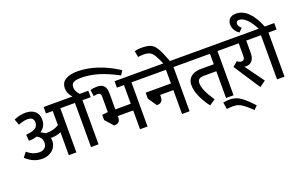

<svg xmlns="http://www.w3.org/2000/svg" viewBox="-122 -1428 3493 2220"><g transform="rotate(-20 1625.0 -318.0)"><path d="M689 -543.9H590.3V-0.5H497.1V-281.7Q467.8 -269.5 434.3 -263.4Q400.9 -257.3 371.1 -258.3Q374.5 -243.2 374.5 -223.6Q374.5 -176.8 350.8 -140.6Q327.1 -104.5 286.4 -85Q245.6 -65.4 196.3 -65.4Q142.6 -65.4 94.2 -85.7Q45.9 -106 -2.4 -149.9L42 -208.5Q82 -175.8 118.2 -161.9Q154.3 -147.9 189 -147.9Q231.9 -147.9 257.1 -170.4Q282.2 -192.9 282.2 -232.4Q282.2 -266.1 268.1 -289.1Q253.9 -312 220.7 -329.6Q175.8 -314 121.1 -314.9L114.7 -390.6Q128.9 -392.1 150.4 -395.5Q211.4 -403.8 237.8 -427Q264.2 -450.2 264.2 -489.3Q264.2 -554.7 187.5 -554.7Q140.6 -554.7 75.7 -528.8L49.3 -601.6Q88.4 -617.7 121.6 -625.5Q154.8 -633.3 190.9 -633.3Q238.8 -633.3 274.4 -616.9Q310.1 -600.6 329.6 -569.6Q349.1 -538.6 349.1 -495.6Q349.1 -449.2 331.8 -417Q314.5 -384.8 278.8 -360.4Q308.1 -348.6 330.1 -330.1Q335.9 -329.6 347.2 -329.6Q386.2 -329.6 423.1 -338.9Q460 -348.1 497.1 -369.1V-543.9H413.6V-623.5H689Z M813.5 -719.2Q813.5 -695.8 822.5 -674.6Q831.5 -653.3 856.9 -623.5H963.9V-543.9H862.8V-0.5H770.5V-543.9H671.4V-623.5H768.6Q742.2 -651.9 730.2 -680.2Q718.3 -708.5 718.3 -740.2Q718.3 -812.5 773.2 -845Q828.1 -877.4 917 -877.4Q1158.2 -877.4 1414.1 -712.9L1380.4 -659.7Q1258.3 -725.6 1150.9 -759.3Q1043.5 -793 930.7 -793Q886.7 -793 861.1 -784.9Q835.4 -776.9 824.5 -760.7Q813.5 -744.6 813.5 -719.2Z M1564.9 -543.9H1465.8V-0.5H1373.5V-231.9H1183.1V-211.4Q1183.1 -180.2 1167 -162.1Q1150.9 -144 1107.9 -143.6L1019.5 -242.2V-306.2L1091.3 -314.5V-506.3Q1091.3 -530.3 1081.3 -540.5Q1071.3 -550.8 1051.8 -550.8Q1033.7 -550.8 1001.5 -543.9L990.2 -621.1Q1024.4 -633.8 1067.4 -633.8Q1117.2 -633.8 1142.6 -615.7Q1168 -597.7 1175.8 -570.3Q1183.6 -543 1183.6 -504.4V-314H1373.5V-543.9H1286.6V-623.5H1564.9Z M2081.5 -543.9H1982.9V0H1890.1V-293.9H1728V-278.3Q1728 -252.4 1722.4 -234.6Q1716.8 -216.8 1700.2 -206.1Q1683.6 -195.3 1652.3 -195.3L1579.1 -301.8V-375.5H1890.1V-543.9H1547.9V-623.5H2081.5Z M1893.1 -609.4Q1856.9 -692.9 1834.7 -730.2Q1812.5 -767.6 1784.2 -783.2Q1755.9 -798.8 1706.5 -798.8Q1676.3 -798.8 1637.7 -793.5L1625 -870.6Q1667 -880.4 1703.6 -880.4Q1781.2 -880.4 1821.3 -863.3Q1861.3 -846.2 1893.1 -793Q1924.8 -739.7 1971.2 -615.7L1901.9 -589.4Z M2622.6 -543.9H2523.9V0H2431.6V-329.1H2288.1Q2256.3 -329.1 2237.3 -323.5Q2218.3 -317.9 2209 -303.7Q2199.7 -289.6 2199.7 -263.2Q2199.7 -223.1 2223.9 -167Q2248 -110.8 2302.2 -30.8L2230 17.6Q2176.8 -50.8 2141.1 -129.4Q2105.5 -208 2105.5 -276.9Q2105.5 -319.3 2125.5 -350.6Q2145.5 -381.8 2183.8 -398.4Q2222.2 -415 2275.4 -415H2431.6V-543.9H2064.5V-623.5H2622.6Z M2736.3 201.2 2693.4 243.7Q2634.8 187 2598.4 160.4Q2562 133.8 2534.9 125.5Q2507.8 117.2 2471.7 117.2Q2453.6 117.2 2435.5 118.7Q2417.5 120.1 2397 122.6L2383.3 38.6L2394.5 37.1Q2417 34.2 2432.1 32.7Q2447.3 31.2 2465.3 31.2Q2508.8 31.2 2545.9 45.2Q2583 59.1 2627.9 95.5Q2672.9 131.8 2736.3 201.2Z M2778.3 -265.1Q2764.2 -265.1 2753.4 -268.6L2921.9 -36.6L2848.1 17.6L2634.8 -308.1L2693.8 -356.9Q2720.2 -335.4 2746.1 -335.4Q2767.1 -335.4 2776.4 -349.9Q2785.6 -364.3 2785.6 -394V-543.9H2605.5V-623.5H2976.1V-543.9H2877.9V-392.6Q2877.9 -330.1 2850.3 -297.6Q2822.8 -265.1 2778.3 -265.1Z M3251.5 -543.9H3151.4V-0.5H3059.1V-543.9H2959V-623.5H3060.5Q3023.4 -698.7 2975.1 -748.3Q2926.8 -797.9 2880.4 -797.9Q2862.3 -797.9 2852.8 -788.3Q2843.3 -778.8 2843.3 -761.7Q2843.3 -745.1 2852.3 -731.2Q2861.3 -717.3 2879.4 -700.7L2836.4 -658.7Q2802.2 -681.6 2783.9 -713.4Q2765.6 -745.1 2765.6 -782.2Q2765.6 -809.6 2777.8 -831.3Q2790 -853 2813.5 -865.5Q2836.9 -877.9 2869.6 -877.9Q2951.2 -877.9 3018.6 -812.7Q3085.9 -747.6 3134.3 -623.5H3251.5Z"/></g></svg>

Font: Varta SemiBold
Style: Regular
Weight: 600
Designer: Joana Correia, Viktoriya Grabowska, Eben Sorkin
Foundry: Sorkin Type
Version: Version 1.003; ttfautohint (v1.3) -l 8 -r 24 -G 200 -x 12 -H